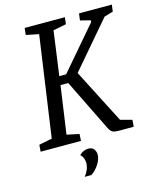

<svg xmlns="http://www.w3.org/2000/svg" viewBox="-123 -733 826 1006"><g transform="rotate(-15 290.5 -230.5)"><path d="M21 0 24 -37 95 -51 173 -597 104 -611 108 -648H326L322 -611L251 -597L218 -357H255L453 -588V-597L398 -611L403 -648H581L576 -611L528 -597L315 -348L466 -54L529 -37L526 0H444Q423 0 412 -5.5Q401 -11 392 -29L254 -310H212L175 -51L242 -37L240 0ZM210 187Q222 173 229.5 154.5Q237 136 237 119Q237 106 232.5 93.5Q228 81 217 71Q229 59 242 54Q255 49 265 49Q287 49 296.5 62.5Q306 76 306 91Q306 116 288.5 143.5Q271 171 246 187Z"/></g></svg>

Font: Faustina
Style: Italic
Weight: 400
Italic angle: -8°
Designer: Alfonso Garcia
Foundry: http://www.omnibus-type.com
Version: Version 1.200